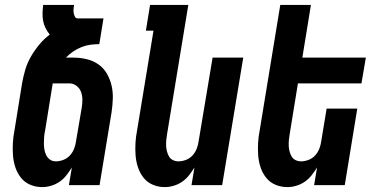

<svg xmlns="http://www.w3.org/2000/svg" viewBox="-20 -755 1540 783"><path d="M152 8Q126 8 103.5 -1.5Q81 -11 66 -29.5Q51 -48 43 -71.5Q35 -95 33 -120.5Q31 -146 32.5 -172Q34 -198 39 -223L70 -415Q75 -443 83 -470.5Q91 -498 106 -524Q121 -550 140 -573Q159 -596 183 -614Q173 -626 166 -640Q159 -654 156 -669.5Q153 -685 153.5 -701.5Q154 -718 156 -735H282Q281 -727 280 -718.5Q279 -710 280.5 -702Q282 -694 285.5 -687Q289 -680 297 -680H402L385 -575Q367 -575 348.5 -572.5Q330 -570 312.5 -563Q295 -556 278.5 -545Q262 -534 249 -520H280Q308 -520 334.5 -513.5Q361 -507 382 -492Q403 -477 416 -454.5Q429 -432 435 -406Q441 -380 440 -352Q439 -324 435 -297L386 0H261L273 -72Q263 -56 251 -40.5Q239 -25 223 -14Q207 -3 188.5 2.5Q170 8 152 8ZM208 -97Q223 -97 238.5 -103Q254 -109 265 -121Q276 -133 282 -148Q288 -163 290 -179L313 -314Q316 -331 316 -348Q316 -365 310.5 -380Q305 -395 292 -405Q279 -415 262 -415H195L164 -223Q161 -210 160 -197Q159 -184 159 -171Q159 -158 161 -145.5Q163 -133 168.5 -122Q174 -111 184 -104Q194 -97 208 -97Z M652 8Q626 8 603.5 -1.5Q581 -11 566 -29.5Q551 -48 543 -71.5Q535 -95 533 -120.5Q531 -146 532.5 -172Q534 -198 539 -223L606 -630H575L592 -735H748L661 -206Q659 -195 658 -183Q657 -171 657.5 -159.5Q658 -148 661 -137Q664 -126 669.5 -116.5Q675 -107 685.5 -102Q696 -97 708 -97Q723 -97 738.5 -103Q754 -109 765 -121Q776 -133 782 -148Q788 -163 790 -179L847 -520H972L886 0H761L773 -72Q763 -56 751 -40.5Q739 -25 723 -14Q707 -3 688.5 2.5Q670 8 652 8Z M1152 8Q1126 8 1103.5 -1.5Q1081 -11 1066 -29.5Q1051 -48 1043 -71.5Q1035 -95 1033 -120.5Q1031 -146 1032.5 -172Q1034 -198 1039 -223L1123 -735H1248L1213 -520H1472L1454 -415H1195L1161 -206Q1159 -195 1158 -183Q1157 -171 1157.5 -159.5Q1158 -148 1161 -137Q1164 -126 1169.5 -116.5Q1175 -107 1185.5 -102Q1196 -97 1208 -97Q1223 -97 1238.5 -103Q1254 -109 1265 -121Q1276 -133 1282 -148Q1288 -163 1290 -179L1312 -312H1437L1386 0H1261L1273 -72Q1263 -56 1251 -40.5Q1239 -25 1223 -14Q1207 -3 1188.5 2.5Q1170 8 1152 8Z"/></svg>

Font: Iosevka Extrabold
Style: Italic
Weight: 800
Italic angle: -9°
Monospace: yes
Designer: Belleve Invis
Foundry: Belleve Invis
Version: Version 32.5.0; ttfautohint (v1.8.4)